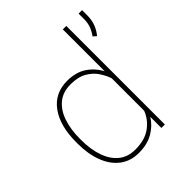

<svg xmlns="http://www.w3.org/2000/svg" viewBox="-206 -887 1033 1033"><g transform="rotate(-45 310.5 -370.0)"><path d="M59.6 -259.3V-269.5Q59.6 -394.5 112.1 -466.3Q164.6 -538.1 258.8 -538.1Q324.2 -538.1 368.7 -508.5Q413.1 -479 438 -431.2V-750H464.4V0H438V-85Q413.6 -43.9 368.4 -17.1Q323.2 9.8 257.8 9.8Q195.3 9.8 150.9 -23.9Q106.4 -57.6 83 -118.2Q59.6 -178.7 59.6 -259.3ZM86.9 -269.5V-259.3Q86.9 -189 105.5 -134.3Q124 -79.6 161.9 -48.1Q199.7 -16.6 257.3 -16.6Q330.1 -16.6 374.8 -49.3Q419.4 -82 438 -131.3V-378.4Q427.7 -409.2 407 -439.9Q386.2 -470.7 350.3 -491.2Q314.5 -511.7 258.3 -511.7Q200.2 -511.7 162.1 -480.5Q124 -449.2 105.5 -394.5Q86.9 -339.8 86.9 -269.5ZM584.5 -750V-712.4Q584.5 -673.8 572.8 -644.5Q561 -615.2 542.5 -594.2L524.4 -609.9Q541.5 -634.3 549.8 -657Q558.1 -679.7 558.1 -711.4V-750Z"/></g></svg>

Font: Vazirmatn FD Thin
Style: Regular
Weight: 100
Designer: Saber Rastikerdar
Foundry: Saber Rastikerdar
Version: Version 33.003